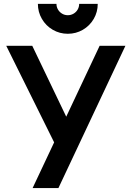

<svg xmlns="http://www.w3.org/2000/svg" viewBox="-20 -952 659 972"><path d="M323.3 -781Q282.1 -781 247.2 -801.2Q212.3 -821.5 192.1 -856.4Q171.8 -891.3 171.8 -932.5H265.8Q265.8 -916.7 273.6 -903.6Q281.4 -890.5 294.4 -882.8Q307.5 -875 323.2 -875Q339.2 -875 352.4 -882.8Q365.6 -890.5 373.2 -903.6Q380.8 -916.7 380.8 -932.5H474.8Q474.8 -891.3 454.6 -856.4Q434.3 -821.5 399.4 -801.2Q364.5 -781 323.3 -781ZM614.8 -720H484.3L145.1 0H275.8ZM324.7 -341.7 143.4 -720H11.7L260 -219.3Z"/></svg>

Font: Vela Sans GX ExtLt
Style: Regular
Weight: 200
Designer: Principal design: Mikhail Sharanda - project Manrope.
Design modification: Ravid Balaliev
Foundry: Mikhail Sharanda
Version: Version 1.001